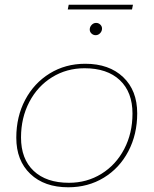

<svg xmlns="http://www.w3.org/2000/svg" viewBox="-20 -790 650 813"><path d="M49 -207Q49 -296 86.5 -367Q124 -438 190.5 -479Q257 -520 341 -520Q442 -520 501.5 -463.5Q561 -407 561 -310Q561 -221 523.5 -149.5Q486 -78 419.5 -37.5Q353 3 269 3Q168 3 108.5 -53.5Q49 -110 49 -207ZM541 -309Q541 -400 487.5 -450.5Q434 -501 338 -501Q262 -501 200.5 -463Q139 -425 104 -358Q69 -291 69 -208Q69 -117 122.5 -66.5Q176 -16 272 -16Q348 -16 409.5 -54Q471 -92 506 -159Q541 -226 541 -309ZM360 -665Q360 -676 368 -684.5Q376 -693 387 -693Q397 -693 404.5 -686Q412 -679 412 -669Q412 -658 404 -649.5Q396 -641 385 -641Q375 -641 367.5 -648Q360 -655 360 -665ZM271 -770H543L539 -750H267Z"/></svg>

Font: Montserrat Alternates Thin
Style: Italic
Weight: 250
Italic angle: -11.3°
Designer: Julieta Ulanovsky
Foundry: Julieta Ulanovsky
Version: Version 7.200